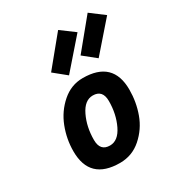

<svg xmlns="http://www.w3.org/2000/svg" viewBox="-192 -948 1017 1089"><g transform="rotate(-30 316.0 -403.0)"><path d="M333 -511Q530 -511 530 -322Q530 -241 503 -167Q476 -93 416.5 -40.5Q357 12 277 12Q80 12 80 -177Q80 -257 109 -332Q138 -407 197.5 -459Q257 -511 333 -511ZM277 -102Q331 -102 364 -170.5Q397 -239 397 -324Q397 -397 333 -397Q279 -397 246 -328.5Q213 -260 213 -175Q213 -102 277 -102ZM468 -563 387 -628 543 -818 632 -751ZM274 -563 194 -628 349 -817 438 -751Z"/></g></svg>

Font: Titillium Web
Style: Bold Italic
Weight: 700
Italic angle: -13°
Version: Version 1.002;PS 57.000;hotconv 1.0.70;makeotf.lib2.5.55311